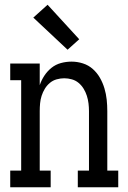

<svg xmlns="http://www.w3.org/2000/svg" viewBox="-20 -787 540 807"><path d="M23 0V-70H69V-450H23V-520H147V-429Q154 -450 166.5 -469Q179 -488 196.5 -502Q214 -516 236 -522Q258 -528 281 -528Q305 -528 328.5 -520.5Q352 -513 370 -497Q388 -481 400 -460Q412 -439 419 -415.5Q426 -392 428.5 -368Q431 -344 431 -320V-70H477V0H307V-70H354V-320Q354 -336 352 -352.5Q350 -369 345 -384.5Q340 -400 331.5 -414Q323 -428 310.5 -438.5Q298 -449 282 -453.5Q266 -458 250 -458Q234 -458 218 -453.5Q202 -449 189.5 -438.5Q177 -428 168.5 -414Q160 -400 155 -384.5Q150 -369 148.5 -352.5Q147 -336 147 -320V-70H193V0ZM264 -578 120 -713 180 -767 313 -622Z"/></svg>

Font: Iosevka Slab
Style: Regular
Weight: 400
Monospace: yes
Designer: Belleve Invis
Foundry: Belleve Invis
Version: Version 11.2.4; ttfautohint (v1.8.3)